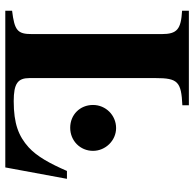

<svg xmlns="http://www.w3.org/2000/svg" viewBox="-24 -692 716 707"><g transform="rotate(90 333.5 -338.0)"><path d="M535 -323C535 -369 497 -408 451 -408C404 -408 366 -370 366 -323C366 -275 402 -239 450 -239C498 -239 535 -276 535 -323ZM638 -227H609C582 -165 556 -117 522 -86C481 -49 435 -31 352 -31C287 -31 267 -46 267 -89V-553C267 -635 280 -648 367 -652V-676H19V-651C87 -647 105 -633 105 -576V-98C105 -45 92 -34 19 -25V0H596Z"/></g></svg>

Font: XITS Math
Style: Bold
Weight: 700
Designer: MicroPress Inc., with final additions and corrections provided by Coen Hoffman, Elsevier (retired)
Version: Version 1.105